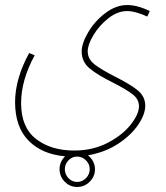

<svg xmlns="http://www.w3.org/2000/svg" viewBox="-20 -393 662 764"><path d="M329 -189Q329 -158 356 -137Q383 -116 438 -88Q498 -58 528 -33.5Q558 -9 558 28Q558 61 530.5 102.5Q503 144 451 178.5Q399 213 330 225Q343 235 350.5 249.5Q358 264 358 280Q358 309 337 330Q316 351 287 351Q258 351 237.5 330Q217 309 217 280Q217 251 239 229Q147 221 93.5 166.5Q40 112 40 13Q40 -79 96 -182L118 -173Q64 -74 64 17Q64 114 123.5 160Q183 206 275 206Q349 206 408 175.5Q467 145 500 103Q533 61 533 30Q533 2 508 -17.5Q483 -37 430 -64Q369 -94 337 -120.5Q305 -147 305 -188Q305 -221 331.5 -265.5Q358 -310 400 -341.5Q442 -373 486 -373Q509 -373 534 -365.5Q559 -358 576 -349L566 -327Q550 -335 527 -342Q504 -349 486 -349Q448 -349 411.5 -320.5Q375 -292 352 -253.5Q329 -215 329 -189ZM337 280Q337 260 322 245Q307 230 287 230Q267 230 252.5 245Q238 260 238 280Q238 301 252.5 316Q267 331 287 331Q307 331 322 316Q337 301 337 280Z"/></svg>

Font: Noto Sans Arabic CondThin
Style: Regular
Weight: 250
Width: 3
Designer: Nadine Chahine
Foundry: Monotype Imaging Inc.
Version: Version 1.001